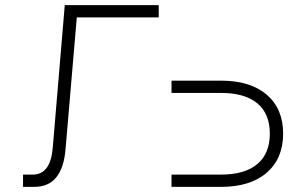

<svg xmlns="http://www.w3.org/2000/svg" viewBox="-20 -730 1184 750"><path d="M70 0V-48H108Q177 -48 186 -152L233 -710H650V0H600V-662H280L236 -147Q230 -75 200 -37.5Q170 0 113 0ZM600 -710V0H843Q958 0 1022 -55.5Q1086 -111 1086 -208Q1086 -305 1022 -360Q958 -415 843 -415H650V-710ZM650 -367H843Q936 -367 985 -326.5Q1034 -286 1034 -208Q1034 -130 985 -89Q936 -48 843 -48H650Z"/></svg>

Font: Geist ExtLt
Style: Regular
Weight: 400
Designer: Basement.studio, Andrés Briganti, Mateo Zaragoza
Foundry: Basement.studio, Vercel, Andrés Briganti, Guido Ferreyra, Mateo Zaragoza
Version: Version 1.401